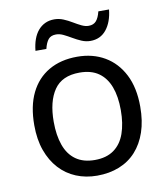

<svg xmlns="http://www.w3.org/2000/svg" viewBox="-83 -805 772 885"><g transform="rotate(-10 302.5 -362.5)"><path d="M551 -269Q551 -202 533.5 -150.5Q516 -99 483.5 -63Q451 -27 404.5 -8.5Q358 10 301 10Q248 10 203 -8.5Q158 -27 125 -63Q92 -99 73.5 -150.5Q55 -202 55 -269Q55 -358 85 -419.5Q115 -481 171 -513.5Q227 -546 304 -546Q377 -546 432.5 -513.5Q488 -481 519.5 -419.5Q551 -358 551 -269ZM146 -269Q146 -206 162.5 -159.5Q179 -113 214 -88Q249 -63 303 -63Q357 -63 392 -88Q427 -113 443.5 -159.5Q460 -206 460 -269Q460 -333 443 -378Q426 -423 391.5 -447.5Q357 -472 302 -472Q220 -472 183 -418Q146 -364 146 -269ZM120 -606Q123 -636 131.5 -659.5Q140 -683 154 -699.5Q168 -716 187 -725Q206 -734 230 -734Q252 -734 272.5 -725.5Q293 -717 312 -705.5Q331 -694 348.5 -685.5Q366 -677 382 -677Q405 -677 417.5 -691.5Q430 -706 437 -735H487Q481 -677 453 -642Q425 -607 378 -607Q357 -607 337 -615.5Q317 -624 297.5 -635.5Q278 -647 260.5 -655.5Q243 -664 226 -664Q202 -664 190 -649.5Q178 -635 171 -606Z"/></g></svg>

Font: Noto Sans Myanmar
Style: Regular
Weight: 400
Designer: Monotype Design Team
Foundry: Monotype Imaging Inc.
Version: Version 2.107